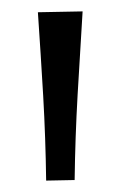

<svg xmlns="http://www.w3.org/2000/svg" viewBox="-20 -764 236 337"><path d="M61 -447Q60 -522 55.8 -595.8Q51.5 -669.5 46.5 -742.5L125 -744Q120.5 -671.5 116.2 -597.2Q112 -523 111 -448Z"/></svg>

Font: Commissioner Thin Light
Style: Regular
Weight: 300
Version: Version 1.000